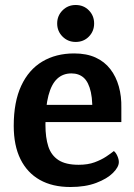

<svg xmlns="http://www.w3.org/2000/svg" viewBox="-20 -734 537 769"><path d="M277 -520Q327 -520 363 -503.5Q399 -487 422 -457Q445 -427 456 -387.5Q467 -348 466 -302V-245H98L104 -314H403L348 -254Q353 -324 344 -364.5Q335 -405 315.5 -422.5Q296 -440 266 -440Q232 -440 209 -418.5Q186 -397 174 -351.5Q162 -306 162 -234Q162 -183 173.5 -147.5Q185 -112 214 -93Q243 -74 295 -74Q332 -74 359 -84Q386 -94 405.5 -107Q425 -120 436 -129Q444 -123 450 -109.5Q456 -96 456 -85Q456 -65 432.5 -41.5Q409 -18 365.5 -1.5Q322 15 262 15Q190 15 139.5 -13.5Q89 -42 62 -96.5Q35 -151 35 -230Q35 -326 65 -390.5Q95 -455 149.5 -487.5Q204 -520 277 -520ZM283 -566Q252 -566 230.5 -587.5Q209 -609 209 -640Q209 -671 230.5 -692.5Q252 -714 283 -714Q315 -714 336 -692.5Q357 -671 357 -640Q357 -609 336 -587.5Q315 -566 283 -566Z"/></svg>

Font: Karma Variable Light
Style: Regular
Weight: 300
Designer: Joana Correia
Foundry: Indian Type Foundry
Version: Version 3.000